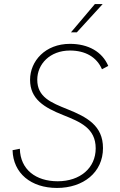

<svg xmlns="http://www.w3.org/2000/svg" viewBox="-20 -921 592 948"><path d="M261.5 7C390.5 7 488.5 -69 488.5 -190C488.5 -300.5 409.5 -343 313.5 -381.5C231.5 -414.5 164 -441.5 164 -527.5C164 -604.5 226.5 -671.5 325.5 -671.5C401 -671.5 457.5 -639.5 483.5 -579L514.5 -595.5C484.5 -666 415.5 -704.5 325.5 -704.5C203.5 -704.5 128.5 -619.5 128.5 -527C128.5 -431.5 198.5 -390 291.5 -353C375 -319.5 452.5 -288.5 452.5 -188.5C452.5 -91.5 375.5 -26 265 -26C156.5 -26 80.5 -84 78 -186.5L42 -179.5C45 -65.5 133 7 261.5 7ZM330.5 -761.5H359.5L487 -901H448.5Z"/></svg>

Font: HK Grotesk ExtraLight
Style: Italic
Weight: 200
Italic angle: -16°
Designer: Alfredo Marco Pradil
Foundry: Hanken Design Co.
Version: Version 3.001;FEAKit 1.0